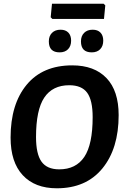

<svg xmlns="http://www.w3.org/2000/svg" viewBox="-20 -1004 671 1034"><path d="M538 -984 547 -975 540 -902H262L253 -911L260 -984ZM306 -844Q333 -844 348 -828.5Q363 -813 363 -785Q363 -756 346.5 -739Q330 -722 301 -722Q243 -722 243 -781Q243 -810 260 -827Q277 -844 306 -844ZM479 -844Q506 -844 521 -828.5Q536 -813 536 -785Q536 -756 519.5 -739Q503 -722 474 -722Q416 -722 416 -781Q416 -810 433 -827Q450 -844 479 -844ZM369 -652Q488 -652 553.5 -583.5Q619 -515 619 -384Q619 -204 531.5 -97Q444 10 286 10Q168 10 102.5 -60.5Q37 -131 37 -263Q37 -443 123.5 -547.5Q210 -652 369 -652ZM353 -545Q263 -545 218.5 -478.5Q174 -412 174 -266Q174 -175 203.5 -133.5Q233 -92 299 -92Q389 -92 434 -159Q479 -226 479 -373Q479 -464 449.5 -504.5Q420 -545 353 -545Z"/></svg>

Font: Alegreya Sans SC
Style: Bold Italic
Weight: 700
Italic angle: -7°
Designer: Juan Pablo del Peral
Foundry: Huerta Tipografica
Version: Version 2.007